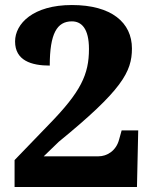

<svg xmlns="http://www.w3.org/2000/svg" viewBox="-20 -744 607 764"><path d="M38 0H525L530 -225H464L454 -189C442 -143 405 -122 372 -122H154L214 -180C465 -385 505 -458 505 -551C505 -654 424 -724 266 -724C112 -724 40 -650 40 -579C40 -503 105 -483 178 -483C178 -611 207 -659 266 -659C304 -659 334 -631 334 -549C334 -448 302 -379 175 -249L38 -107Z"/></svg>

Font: Noto Serif Myanmar ExtraBold
Style: Regular
Weight: 800
Designer: Ben Mitchell and the Monotype Design Team
Foundry: Monotype Imaging Inc.
Version: Version 2.106